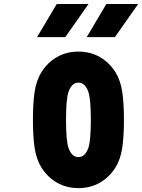

<svg xmlns="http://www.w3.org/2000/svg" viewBox="-20 -937 716 967"><path d="M416.7 -750 515.6 -916.7H675.8L558.6 -750ZM166.7 -750 265.6 -916.7H425.8L308.6 -750ZM561.8 -572.9Q587.2 -531.2 595.7 -474.3Q604.2 -417.3 604.2 -333.3Q604.2 -249.3 595.7 -192.4Q587.2 -135.4 561.8 -93.8Q531.2 -44.9 483.4 -17.3Q435.5 10.4 375 10.4Q314.5 10.4 266.6 -17.3Q218.8 -44.9 188.2 -93.8Q162.8 -135.4 154.3 -192.4Q145.8 -249.3 145.8 -333.3Q145.8 -417.3 154.3 -474.3Q162.8 -531.2 188.2 -572.9Q218.8 -621.7 266.6 -649.4Q314.5 -677.1 375 -677.1Q435.5 -677.1 483.4 -649.4Q531.2 -621.7 561.8 -572.9ZM325.5 -475.9Q312.5 -440.1 312.5 -333.3Q312.5 -226.6 325.5 -190.8Q341.8 -145.8 375 -145.8Q408.2 -145.8 424.5 -190.8Q437.5 -226.6 437.5 -333.3Q437.5 -440.1 424.5 -475.9Q408.2 -520.8 375 -520.8Q341.8 -520.8 325.5 -475.9Z"/></svg>

Font: Monoid
Style: Bold
Weight: 700
Width: 4
Designer: Andreas Larsen (@larsenwork)
Version: Version 0.61